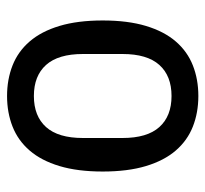

<svg xmlns="http://www.w3.org/2000/svg" viewBox="-39 -531 582 544"><g transform="rotate(90 252.0 -259.0)"><path d="M252 12Q205 12 165.5 -3.5Q126 -19 97.5 -52Q69 -85 53.5 -136.5Q38 -188 38 -259Q38 -330 53.5 -381.5Q69 -433 97.5 -466Q126 -499 165.5 -514.5Q205 -530 252 -530Q299 -530 338.5 -514.5Q378 -499 406.5 -466Q435 -433 450.5 -381.5Q466 -330 466 -259Q466 -188 450.5 -136.5Q435 -85 406.5 -52Q378 -19 338.5 -3.5Q299 12 252 12ZM252 -64Q309 -64 340 -98.5Q371 -133 371 -203V-315Q371 -385 340 -419.5Q309 -454 252 -454Q195 -454 164 -419.5Q133 -385 133 -315V-203Q133 -133 164 -98.5Q195 -64 252 -64Z"/></g></svg>

Font: IBM Plex Sans Cond Text
Style: Regular
Weight: 450
Width: 3
Designer: Mike Abbink, Paul van der Laan, Pieter van Rosmalen
Foundry: Bold Monday
Version: Version 1.3